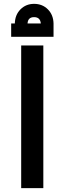

<svg xmlns="http://www.w3.org/2000/svg" viewBox="-20 -977 335 997"><path d="M157 -957Q200 -957 228.5 -928.5Q257 -900 258 -855V-786H38V-855H57Q58 -900 86.5 -928.5Q115 -957 157 -957ZM123 -855H192Q189 -888 157 -888Q125 -888 123 -855ZM90 0V-741H205V0Z"/></svg>

Font: Montserrat-Arabic
Style: Regular
Weight: 400
Designer: Mohamed Gaber
Foundry: Kief Type Foundry
Version: Version 5.008;PS 005.008;hotconv 1.0.88;makeotf.lib2.5.64775